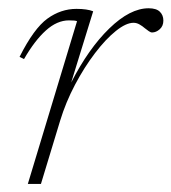

<svg xmlns="http://www.w3.org/2000/svg" viewBox="-20 -456 425 476"><path d="M171 -403.5Q168.5 -404.5 164 -405Q159.5 -405.5 151 -405.5Q121.5 -405.5 93.8 -380.5Q66 -355.5 39.5 -309.5L28.5 -315Q64 -385.5 97.5 -409.8Q131 -434 169.5 -434Q196 -434 211 -428L156.5 -251.5Q199.5 -335.5 251 -385.5Q302.5 -435.5 348.5 -435.5Q367.5 -435.5 376.2 -427Q385 -418.5 385 -405Q385 -391.5 376 -383.5Q367 -375.5 357 -375.5Q353.5 -375.5 348.8 -378.8Q344 -382 338.5 -386.5Q333.5 -391 326.2 -395.2Q319 -399.5 311 -399.5Q292.5 -399.5 267.2 -379.2Q242 -359 215.5 -324.2Q189 -289.5 166 -246Q143 -202.5 129 -156.5L81.5 0H49Z"/></svg>

Font: Newsreader Text ExtraLight
Style: Italic
Weight: 275
Italic angle: -17°
Designer: Hugues Gentile
Foundry: Production Type
Version: Version 1.001